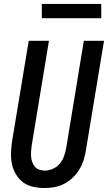

<svg xmlns="http://www.w3.org/2000/svg" viewBox="-20 -941 545 969"><path d="M205 8Q176 8 148 2Q120 -4 98.5 -19.5Q77 -35 62.5 -58Q48 -81 41.5 -108Q35 -135 35.5 -164Q36 -193 40 -222L125 -735H227L140 -207Q138 -193 137 -178.5Q136 -164 137 -150Q138 -136 143 -122.5Q148 -109 156.5 -99Q165 -89 178.5 -84.5Q192 -80 206 -80Q227 -80 247 -89Q267 -98 281.5 -115Q296 -132 303 -152.5Q310 -173 314 -193L403 -735H505L413 -179Q409 -154 401 -130Q393 -106 379.5 -84Q366 -62 346 -43.5Q326 -25 303 -13Q280 -1 254.5 3.5Q229 8 205 8ZM491 -849H191V-921H491Z"/></svg>

Font: Iosevka Curly Semibold
Style: Italic
Weight: 600
Italic angle: -9°
Monospace: yes
Designer: Belleve Invis
Foundry: Belleve Invis
Version: Version 22.1.2; ttfautohint (v1.8.4)